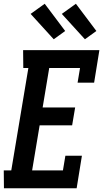

<svg xmlns="http://www.w3.org/2000/svg" viewBox="-41 -1002 549 1022"><path d="M-20 0 -21 -95H19L110 -640H83L82 -735H488L460 -562H372L385 -640H221L186 -430H359L343 -335H170L130 -95H294L307 -173H395L367 0ZM411 -793 288 -928 363 -982 472 -837ZM245 -793 122 -928 197 -982 306 -837Z"/></svg>

Font: Iosevka QP
Style: Bold Italic
Weight: 700
Italic angle: -9°
Designer: Belleve Invis
Foundry: Belleve Invis
Version: Version 20.0.0; ttfautohint (v1.8.4)